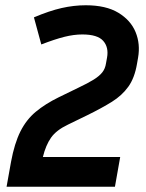

<svg xmlns="http://www.w3.org/2000/svg" viewBox="-20 -710 554 730"><path d="M437 -113 417 0H5L22 -95Q35 -165 57.5 -210Q80 -255 116 -285Q152 -315 203 -340L277 -376Q315 -394 336.5 -407.5Q358 -421 369 -435Q380 -449 383 -469L387 -491Q394 -530 372.5 -554.5Q351 -579 293 -579Q261 -579 225 -570Q189 -561 137 -541L109 -644Q168 -669 214.5 -679.5Q261 -690 306 -690Q383 -690 430 -661.5Q477 -633 495.5 -588Q514 -543 505 -491L501 -468Q492 -414 468 -380.5Q444 -347 405.5 -323Q367 -299 312 -272L238 -236Q194 -215 174 -186.5Q154 -158 143 -113Z"/></svg>

Font: Inria Sans
Style: Bold Italic
Weight: 700
Italic angle: -10°
Designer: Black Foundry Team
Foundry: Black Foundry
Version: Version 1.2; ttfautohint (v1.8.3)